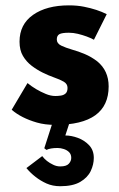

<svg xmlns="http://www.w3.org/2000/svg" viewBox="-20 -442 434 698"><path d="M181 12Q143.5 12 114 3.5Q57 -13 22.5 -43L80 -140Q109 -116 146.5 -100.5Q164.5 -93 181.5 -93Q191 -93 201.2 -94.5Q211.5 -96 218.5 -102.2Q225.5 -108.5 225.5 -122.5Q225.5 -137 211.8 -145Q198 -153 177.2 -160.2Q156.5 -167.5 135.2 -178Q114 -188.5 95 -203Q76 -217.5 63.5 -238.5Q51 -259.5 51 -290.5Q51 -353.5 100.2 -388Q149.5 -422.5 230.5 -422.5Q261 -422.5 285.5 -417.5Q333.5 -408 368 -390.5L321.5 -297.5Q297.5 -310.5 263 -319Q246.5 -323 230.5 -323Q205.5 -323 196 -317.8Q186.5 -312.5 186.5 -298.5Q186.5 -284 202.5 -276.2Q218.5 -268.5 242.5 -261.5Q264.5 -255.5 288.2 -245.5Q312 -235.5 333.5 -219Q375 -185 375 -128Q375 12 181 12ZM199 235Q171.5 235 149 225Q107 206 76 169L133.5 125.5Q148 145 173.5 157Q185.5 163 199 163Q221.5 163 230.2 153.2Q239 143.5 239 132Q239 119 231.2 111.2Q223.5 103.5 212 99.8Q200.5 96 189.5 96Q162.5 96 149 103L141 97L179 -21L235 -3L217.5 50.5Q239 50.5 263 59.2Q287 68 304 86Q321 104 321 132Q321 156 309.8 179.8Q298.5 203.5 271.8 219.2Q245 235 199 235Z"/></svg>

Font: Lucymar Sans
Style: Bold
Weight: 700
Foundry: The League of Moveable Type (original font) / Main changes by Cristiano Sobral with portions from Mirco Monsees
Version: Version 2.001;August 30, 2020;FontCreator 13.0.0.2681 64-bit